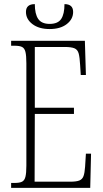

<svg xmlns="http://www.w3.org/2000/svg" viewBox="-20 -912 500 932"><path d="M34 0V-24H51Q75 -24 87 -30Q99 -36 103.5 -54Q108 -72 108 -108V-605Q108 -642 103.5 -660Q99 -678 87 -684Q75 -690 51 -690H34V-714H392L397 -548H372L369 -596Q367 -633 362 -652Q357 -671 341.5 -677.5Q326 -684 294 -684H149V-389H339V-359H149L148 -30H320Q351 -30 365.5 -36Q380 -42 385.5 -57.5Q391 -73 393 -102L397 -166H422L418 0ZM221 -771Q169 -771 137.5 -795Q106 -819 106 -854Q106 -892 149 -892Q149 -844 165.5 -820Q182 -796 221 -796Q261 -796 277 -820Q293 -844 293 -892Q335 -892 335 -854Q335 -819 304 -795Q273 -771 221 -771Z"/></svg>

Font: Noto Serif ExtraCondensed ExtraLight
Style: Regular
Weight: 200
Width: 2
Designer: Monotype Design Team
Foundry: Monotype Imaging Inc.
Version: Version 2.015